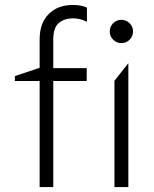

<svg xmlns="http://www.w3.org/2000/svg" viewBox="-20 -755 623 775"><path d="M140 0V-596Q140 -662 176.8 -698.5Q213.5 -735 274 -735Q292 -735 306 -732.2Q320 -729.5 331 -724V-667Q316 -674.5 302 -677.8Q288 -681 275 -681Q240.5 -681 217.8 -662.5Q195 -644 195 -595V-480H330V-428H195V0ZM40 -428V-448L166 -490V-428ZM442 0V-429L498 -500V0ZM470 -581Q450.5 -581 436.8 -594.8Q423 -608.5 423 -628Q423 -647.5 436.8 -661.2Q450.5 -675 470 -675Q489.5 -675 503.2 -661.2Q517 -647.5 517 -628Q517 -608.5 503.2 -594.8Q489.5 -581 470 -581Z"/></svg>

Font: Geologica-Sharp
Style: Regular
Weight: 100
Designer: Sindre Bremnes, Frode Helland
Foundry: Monokrom Skriftforlag AS
Version: Version 1.010;gftools[0.9.28]